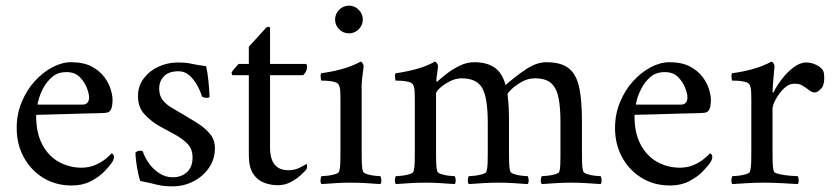

<svg xmlns="http://www.w3.org/2000/svg" viewBox="-20 -648 2949 679"><path d="M108 -242Q107 -180 129 -138Q151 -96 188 -75.5Q225 -55 268 -55Q295 -55 317 -64.5Q339 -74 354 -86.5Q369 -99 375 -106Q376 -106 379.5 -102.5Q383 -99 383 -93Q383 -85 377 -75Q368 -61 349 -41.5Q330 -22 301 -7Q272 8 234 8Q177 8 133 -19Q89 -46 64 -92Q39 -138 39 -195Q39 -244 56.5 -286.5Q74 -329 102.5 -360.5Q131 -392 165 -410Q199 -428 231 -428Q275 -428 303.5 -413Q332 -398 348.5 -376Q365 -354 371.5 -332Q378 -310 378 -295Q378 -274 373 -262Q368 -250 354 -249Q345 -248 318.5 -247.5Q292 -247 258 -246Q224 -245 191 -244Q158 -243 135 -242.5Q112 -242 108 -242ZM113 -278H272Q281 -278 287.5 -283Q294 -288 295 -301Q296 -313 288 -335Q280 -357 262.5 -375Q245 -393 215 -393Q184 -393 164 -375.5Q144 -358 132.5 -335.5Q121 -313 116.5 -295.5Q112 -278 113 -278Z M609 -427Q638 -427 657.5 -422.5Q677 -418 709 -414Q714 -392 717 -362.5Q720 -333 721 -307Q721 -302 711 -302Q707 -302 702.5 -303Q698 -304 694 -307Q689 -325 677.5 -346Q666 -367 649.5 -381.5Q633 -396 612 -396Q577 -396 560 -378.5Q543 -361 543 -335Q543 -310 555 -294.5Q567 -279 586.5 -267.5Q606 -256 628 -243Q650 -230 676 -214Q702 -198 721 -176.5Q740 -155 740 -124Q740 -85 719 -54.5Q698 -24 664 -6.5Q630 11 590 11Q556 11 532 4.5Q508 -2 476 -8Q472 -19 468 -38Q464 -57 461.5 -77Q459 -97 459 -109Q467 -115 477 -115Q482 -115 485 -113Q491 -93 506 -71.5Q521 -50 543 -35.5Q565 -21 591 -21Q621 -21 641 -39Q661 -57 661 -91Q661 -121 643 -139.5Q625 -158 598 -172.5Q571 -187 542 -203Q513 -220 490.5 -244.5Q468 -269 468 -308Q468 -344 488.5 -371Q509 -398 541 -412.5Q573 -427 609 -427Z M935 -422H1061Q1066 -422 1066 -411Q1066 -396 1052 -382H935V-126Q935 -46 1000 -46Q1022 -46 1040 -55Q1058 -64 1063 -68Q1066 -67 1066 -62Q1066 -51 1062 -47Q1055 -39 1040.5 -26Q1026 -13 1006 -3Q986 7 962 7Q937 7 913.5 -2Q890 -11 875 -34Q860 -57 860 -99V-382H803Q801 -382 800 -385.5Q799 -389 799 -391Q799 -393 805 -400.5Q811 -408 817.5 -415Q824 -422 824 -422H860V-483Q870 -494 883.5 -508.5Q897 -523 908 -535.5Q919 -548 920 -549Q924 -553 929.5 -553Q935 -553 935 -550Z M1165 -579Q1165 -599 1179.5 -613.5Q1194 -628 1214 -628Q1234 -628 1248.5 -613.5Q1263 -599 1263 -579Q1263 -559 1248.5 -544.5Q1234 -530 1214 -530Q1194 -530 1179.5 -544.5Q1165 -559 1165 -579ZM1259 -113Q1259 -91 1259.5 -72Q1260 -53 1264 -41Q1266 -36 1278.5 -32Q1291 -28 1305 -26.5Q1319 -25 1325 -25Q1328 -21 1328.5 -11Q1329 -1 1325 3Q1295 1 1272.5 -0.5Q1250 -2 1221 -2Q1193 -2 1170 -0.5Q1147 1 1117 3Q1113 -1 1113.5 -11Q1114 -21 1117 -25Q1123 -25 1137.5 -26.5Q1152 -28 1165 -32Q1178 -36 1179 -41Q1183 -53 1183.5 -72Q1184 -91 1184 -113V-295Q1184 -305 1183.5 -321Q1183 -337 1179 -346Q1176 -355 1162 -358.5Q1148 -362 1134 -362.5Q1120 -363 1116 -363Q1115 -365 1114 -375Q1113 -385 1116 -389Q1154 -394 1190 -404Q1226 -414 1255 -430Q1259 -430 1262.5 -424Q1266 -418 1266 -414Q1266 -411 1264 -397Q1262 -383 1260.5 -369Q1259 -355 1259 -350Z M1657 -428Q1701 -428 1728.5 -409.5Q1756 -391 1768 -347Q1800 -376 1838.5 -402Q1877 -428 1912 -428Q1965 -428 1992 -406Q2019 -384 2028.5 -338Q2038 -292 2038 -221V-113Q2038 -91 2038.5 -72Q2039 -53 2043 -41Q2045 -36 2057.5 -32Q2070 -28 2084 -26.5Q2098 -25 2104 -25Q2107 -21 2107.5 -11Q2108 -1 2104 3Q2074 1 2051.5 -0.5Q2029 -2 2000 -2Q1972 -2 1949 -0.5Q1926 1 1896 3Q1892 -1 1892.5 -11Q1893 -21 1896 -25Q1902 -25 1916.5 -26.5Q1931 -28 1944 -32Q1957 -36 1958 -41Q1961 -51 1961.5 -66.5Q1962 -82 1962 -101Q1962 -104 1962 -107Q1962 -110 1962 -113V-218Q1962 -267 1955.5 -301Q1949 -335 1930 -353Q1911 -371 1871 -371Q1847 -371 1825 -358.5Q1803 -346 1789 -332.5Q1775 -319 1775 -315Q1775 -314 1775.5 -309.5Q1776 -305 1776 -303Q1778 -289 1779 -268Q1780 -247 1780 -233V-113Q1780 -91 1780.5 -72Q1781 -53 1785 -41Q1787 -36 1799.5 -32Q1812 -28 1826 -26.5Q1840 -25 1846 -25Q1849 -21 1849.5 -11Q1850 -1 1846 3Q1816 1 1793.5 -0.5Q1771 -2 1742 -2Q1714 -2 1691 -0.5Q1668 1 1638 3Q1634 -1 1634.5 -11Q1635 -21 1638 -25Q1644 -25 1658.5 -26.5Q1673 -28 1686 -32Q1699 -36 1700 -41Q1704 -53 1704.5 -72Q1705 -91 1705 -113V-213Q1705 -302 1685.5 -336.5Q1666 -371 1613 -371Q1591 -371 1570 -360Q1549 -349 1535.5 -336.5Q1522 -324 1522 -317V-113Q1522 -91 1522.5 -72Q1523 -53 1527 -41Q1529 -36 1541.5 -32Q1554 -28 1568 -26.5Q1582 -25 1588 -25Q1591 -21 1591.5 -11Q1592 -1 1588 3Q1558 1 1535.5 -0.5Q1513 -2 1484 -2Q1456 -2 1433 -0.5Q1410 1 1380 3Q1376 -1 1376.5 -11Q1377 -21 1380 -25Q1386 -25 1400.5 -26.5Q1415 -28 1428 -32Q1441 -36 1442 -41Q1446 -53 1446.5 -72Q1447 -91 1447 -113V-291Q1447 -301 1446.5 -319Q1446 -337 1442 -346Q1439 -355 1425 -358.5Q1411 -362 1397 -362.5Q1383 -363 1379 -363Q1378 -365 1377 -375Q1376 -385 1379 -389Q1417 -394 1453 -404Q1489 -414 1518 -430Q1522 -430 1525.5 -424Q1529 -418 1529 -414Q1529 -411 1527.5 -400Q1526 -389 1524.5 -378Q1523 -367 1523 -363Q1523 -359 1525 -359Q1526 -359 1528 -361Q1540 -372 1560 -387.5Q1580 -403 1605.5 -415.5Q1631 -428 1657 -428Z M2224 -242Q2223 -180 2245 -138Q2267 -96 2304 -75.5Q2341 -55 2384 -55Q2411 -55 2433 -64.5Q2455 -74 2470 -86.5Q2485 -99 2491 -106Q2492 -106 2495.5 -102.5Q2499 -99 2499 -93Q2499 -85 2493 -75Q2484 -61 2465 -41.5Q2446 -22 2417 -7Q2388 8 2350 8Q2293 8 2249 -19Q2205 -46 2180 -92Q2155 -138 2155 -195Q2155 -244 2172.5 -286.5Q2190 -329 2218.5 -360.5Q2247 -392 2281 -410Q2315 -428 2347 -428Q2391 -428 2419.5 -413Q2448 -398 2464.5 -376Q2481 -354 2487.5 -332Q2494 -310 2494 -295Q2494 -274 2489 -262Q2484 -250 2470 -249Q2461 -248 2434.5 -247.5Q2408 -247 2374 -246Q2340 -245 2307 -244Q2274 -243 2251 -242.5Q2228 -242 2224 -242ZM2229 -278H2388Q2397 -278 2403.5 -283Q2410 -288 2411 -301Q2412 -313 2404 -335Q2396 -357 2378.5 -375Q2361 -393 2331 -393Q2300 -393 2280 -375.5Q2260 -358 2248.5 -335.5Q2237 -313 2232.5 -295.5Q2228 -278 2229 -278Z M2831 -427Q2850 -427 2867 -418.5Q2884 -410 2891 -398Q2893 -394 2894 -387Q2895 -380 2895 -372Q2895 -345 2882.5 -333Q2870 -321 2862 -321Q2852 -321 2843 -328Q2834 -335 2826 -340Q2819 -345 2811.5 -348.5Q2804 -352 2790 -352Q2769 -352 2751.5 -334.5Q2734 -317 2723 -296Q2712 -275 2712 -264V-113Q2712 -91 2712.5 -72Q2713 -53 2717 -41Q2719 -36 2737 -32Q2755 -28 2775 -26.5Q2795 -25 2801 -25Q2804 -21 2804.5 -11Q2805 -1 2801 3Q2771 1 2740 -0.5Q2709 -2 2680 -2Q2652 -2 2626 -0.5Q2600 1 2570 3Q2566 -1 2566.5 -11Q2567 -21 2570 -25Q2576 -25 2590.5 -26.5Q2605 -28 2618 -32Q2631 -36 2632 -41Q2636 -53 2636.5 -72Q2637 -91 2637 -113V-295Q2637 -305 2636.5 -321Q2636 -337 2632 -346Q2629 -355 2615 -358.5Q2601 -362 2587 -362.5Q2573 -363 2569 -363Q2568 -365 2567 -375Q2566 -385 2569 -389Q2607 -394 2643 -404Q2679 -414 2708 -430Q2712 -430 2715.5 -424Q2719 -418 2719 -414Q2719 -411 2717 -391Q2715 -371 2713.5 -350.5Q2712 -330 2712 -324Q2712 -321 2713.5 -321Q2715 -321 2716 -322Q2726 -343 2744.5 -367.5Q2763 -392 2786 -409.5Q2809 -427 2831 -427Z"/></svg>

Font: Amiri
Style: Regular
Weight: 400
Designer: Khaled Hosny
Version: Version 0.114